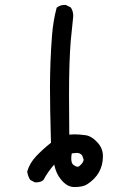

<svg xmlns="http://www.w3.org/2000/svg" viewBox="-20 -760 540 776"><path d="M281 -4Q251 -4 227 -34Q207 -57 199 -95Q172 -64 156 -33Q145 -23 127 -23H121L102 -33Q92 -49 90 -67Q100 -101 126 -128.5Q152 -156 186 -183Q182 -323 182 -406Q182 -454 184 -508.5Q186 -563 190.5 -619.5Q195 -676 209 -729Q223 -740 240 -740H246L266 -730Q276 -715 276 -696L275 -684Q270 -641 266 -596Q259 -510 259 -377L260 -216L281 -217Q301 -217 326 -213.5Q351 -210 376 -182Q396 -159 396 -129Q396 -56 332 -15Q315 -4 281 -4ZM294 -86Q298 -86 301 -89Q318 -103 318 -115L315 -124Q310 -142 289 -142L270 -140Q268 -128 268 -119Q268 -99 278 -92.5Q288 -86 294 -86Z"/></svg>

Font: Xiaolai Mono SC
Style: Regular
Weight: 400
Monospace: yes
Designer: LXGW / Nozomi Seto
Version: Version 3.113;September 30, 2024